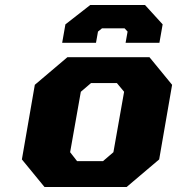

<svg xmlns="http://www.w3.org/2000/svg" viewBox="-20 -752 712 772"><path d="M230 -580 243 -654 343 -732H563L634 -654L621 -580H485L493 -625L481 -638H390L374 -625L366 -580ZM159 0 68 -111 120 -411 251 -522H581L672 -411L620 -111L489 0ZM290 -104H394L436 -140L479 -383L450 -418H346L305 -383L262 -140Z"/></svg>

Font: Tomorrow
Style: Bold Italic
Weight: 700
Italic angle: -10°
Designer: Tony de Marco, Monica Rizzolli
Foundry: Just in Type
Version: Version 2.002